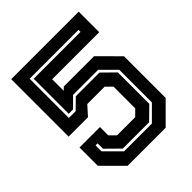

<svg xmlns="http://www.w3.org/2000/svg" viewBox="-196 -818 936 936"><g transform="rotate(-45 271.5 -350.0)"><path d="M140.5 0 37.5 -103V-229H178.5V-172L209 -141.5H334L364.5 -172V-321.5L334 -352H214L171 -304H37.5V-700H503V-558.5H178.5V-478.5L193.5 -493.5H402.5L505.5 -390V-103L402.5 0ZM178 -62H369.5L442.5 -135V-359.5L369.5 -432.5H196.5L146.5 -382.5H116.5V-624H439.5V-638H102.5V-367.5H149.5L201.5 -418.5H364.5L428.5 -355.5V-139L364.5 -76H183L114 -144V-181H100V-140Z"/></g></svg>

Font: Tourney Thin
Style: Regular
Weight: 100
Designer: Tyler Finck
Foundry: Etcetera Type Co
Version: Version 1.015